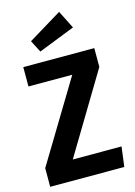

<svg xmlns="http://www.w3.org/2000/svg" viewBox="-138 -1012 762 1084"><g transform="rotate(-15 243.0 -470.5)"><path d="M459 -582 179 -116H464L449 0H16V-109L300 -579H44V-692H459ZM373 -836 160 -752 124 -822 320 -941Z"/></g></svg>

Font: Fira Sans Condensed SemiBold
Style: Regular
Weight: 600
Width: 3
Designer: bBox Type GmbH & Carrois Corporate GbR & Edenspiekermann AG
Foundry: bBox Type GmbH & Carrois Corporate GbR & Edenspiekermann AG
Version: Version 4.301